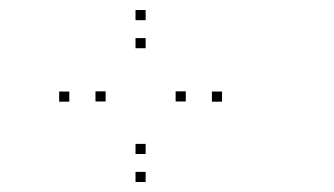

<svg xmlns="http://www.w3.org/2000/svg" viewBox="-20 -805 660 379"><path d="M267.5 -765.2V-785.2H247.5V-765.2ZM116.8 -604.3V-624.3H96.8V-604.3ZM267.5 -445.7V-465.7H247.5V-445.7ZM418.3 -604.3V-624.3H398.3V-604.3ZM267.5 -501V-521H247.5V-501ZM188.5 -604.7V-624.7H168.5V-604.7ZM267.5 -709.8V-729.8H247.5V-709.8ZM346.7 -604.7V-624.7H326.7V-604.7Z"/></svg>

Font: Monaspace Krypton Dots Var
Style: Regular
Weight: 400
Designer: Riley Cran and the Lettermatic Team
Version: Version 1.100 (Monaspace Krypton Dots)